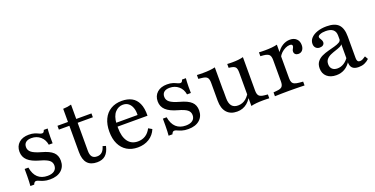

<svg xmlns="http://www.w3.org/2000/svg" viewBox="-23 -1119 3330 1704"><g transform="rotate(-20 1642.0 -267.5)"><path d="M243.5 11.3Q208.1 11.3 184.3 3.6Q160.5 -4 145.2 -11.3Q129.8 -18.5 119.4 -18.5Q102.4 -18.5 93.5 6.5H57.3Q58.9 -12.1 60.1 -34.3Q61.3 -56.5 61.3 -85.5Q61.3 -114.5 61.3 -153.2H96.8Q107.3 -89.5 141.9 -57.7Q176.6 -25.8 233.1 -25.8Q275 -25.8 297.6 -43.5Q320.2 -61.3 320.2 -92.7Q320.2 -123.4 296.4 -142.3Q272.6 -161.3 213.7 -177.4Q139.5 -197.6 104.8 -230.2Q70.2 -262.9 70.2 -312.1Q70.2 -364.5 104.8 -395.6Q139.5 -426.6 198.4 -426.6Q230.6 -426.6 252.4 -419.4Q274.2 -412.1 289.5 -404.4Q304.8 -396.8 316.1 -396.8Q325 -396.8 330.2 -402.4Q335.5 -408.1 339.5 -421H375.8Q374.2 -404.8 373.4 -386.3Q372.6 -367.7 372.2 -343.1Q371.8 -318.5 372.6 -282.3H336.3Q328.2 -332.3 293.5 -361.3Q258.9 -390.3 210.5 -390.3Q175.8 -390.3 157.3 -375Q138.7 -359.7 138.7 -330.6Q138.7 -300 164.5 -279.8Q190.3 -259.7 254 -241.9Q325.8 -222.6 357.3 -192.7Q388.7 -162.9 388.7 -112.9Q388.7 -55.6 350 -22.2Q311.3 11.3 243.5 11.3Z M687.1 11.3Q626.6 11.3 596 -23.8Q565.3 -58.9 565.3 -129.8V-206.5H643.5V-112.1Q643.5 -74.2 658.5 -56Q673.4 -37.9 704.8 -37.9Q733.9 -37.9 752.4 -55.2Q771 -72.6 780.6 -107.3L809.7 -98.4Q796.8 -41.9 767.3 -15.3Q737.9 11.3 687.1 11.3ZM565.3 -206.5V-537.9Q587.9 -538.7 607.3 -541.5Q626.6 -544.4 643.5 -549.2V-206.5ZM466.1 -377.4V-413.7H787.1V-377.4Z M1072.6 11.3Q1013.7 11.3 970.6 -14.9Q927.4 -41.1 904 -89.9Q880.6 -138.7 880.6 -206.5Q880.6 -274.2 904 -323.8Q927.4 -373.4 971.8 -400Q1016.1 -426.6 1076.6 -426.6Q1130.6 -426.6 1169.4 -406Q1208.1 -385.5 1228.6 -340.7Q1249.2 -296 1247.6 -224.2H932.3L931.5 -260.5H1166.9Q1168.5 -298.4 1158.5 -327.4Q1148.4 -356.5 1127.4 -373.8Q1106.5 -391.1 1074.2 -391.1Q1032.3 -391.1 1000.8 -357.3Q969.4 -323.4 964.5 -251.6L965.3 -249.2Q964.5 -241.1 964.5 -231.9Q964.5 -222.6 964.5 -212.1Q964.5 -129 997.2 -83.9Q1029.8 -38.7 1091.1 -38.7Q1131.5 -38.7 1162.5 -58.1Q1193.5 -77.4 1214.5 -117.7L1247.6 -98.4Q1226.6 -46.8 1180.6 -17.7Q1134.7 11.3 1072.6 11.3Z M1549.2 11.3Q1513.7 11.3 1489.9 3.6Q1466.1 -4 1450.8 -11.3Q1435.5 -18.5 1425 -18.5Q1408.1 -18.5 1399.2 6.5H1362.9Q1364.5 -12.1 1365.7 -34.3Q1366.9 -56.5 1366.9 -85.5Q1366.9 -114.5 1366.9 -153.2H1402.4Q1412.9 -89.5 1447.6 -57.7Q1482.3 -25.8 1538.7 -25.8Q1580.6 -25.8 1603.2 -43.5Q1625.8 -61.3 1625.8 -92.7Q1625.8 -123.4 1602 -142.3Q1578.2 -161.3 1519.4 -177.4Q1445.2 -197.6 1410.5 -230.2Q1375.8 -262.9 1375.8 -312.1Q1375.8 -364.5 1410.5 -395.6Q1445.2 -426.6 1504 -426.6Q1536.3 -426.6 1558.1 -419.4Q1579.8 -412.1 1595.2 -404.4Q1610.5 -396.8 1621.8 -396.8Q1630.6 -396.8 1635.9 -402.4Q1641.1 -408.1 1645.2 -421H1681.5Q1679.8 -404.8 1679 -386.3Q1678.2 -367.7 1677.8 -343.1Q1677.4 -318.5 1678.2 -282.3H1641.9Q1633.9 -332.3 1599.2 -361.3Q1564.5 -390.3 1516.1 -390.3Q1481.5 -390.3 1462.9 -375Q1444.4 -359.7 1444.4 -330.6Q1444.4 -300 1470.2 -279.8Q1496 -259.7 1559.7 -241.9Q1631.5 -222.6 1662.9 -192.7Q1694.4 -162.9 1694.4 -112.9Q1694.4 -55.6 1655.6 -22.2Q1616.9 11.3 1549.2 11.3Z M1955.6 -413.7V-206.5H1878.2V-305.6Q1878.2 -341.9 1864.5 -356.5Q1850.8 -371 1813.7 -374.2L1783.1 -377.4V-413.7Q1797.6 -412.9 1811.3 -412.5Q1825 -412.1 1839.5 -412.1Q1875 -412.1 1904 -414.9Q1933.1 -417.7 1955.6 -423.4ZM1956.5 -206.5V-132.3Q1956.5 -83.1 1976.2 -58.9Q1996 -34.7 2035.5 -34.7Q2078.2 -34.7 2110.9 -62.1Q2143.5 -89.5 2166.9 -143.5L2171.8 -122.6Q2146.8 -54.8 2106 -20.6Q2065.3 13.7 2009.7 13.7Q1946.8 13.7 1912.5 -25Q1878.2 -63.7 1878.2 -136.3V-206.5ZM2143.5 0V-206.5H2221V-108.1Q2221 -71.8 2235.1 -57.3Q2249.2 -42.7 2285.5 -39.5L2316.1 -36.3V0Q2301.6 -0.8 2288.3 -1.2Q2275 -1.6 2259.7 -1.6Q2225 -1.6 2195.6 1.2Q2166.1 4 2143.5 9.7ZM2221 -413.7V-206.5H2143.5V-306.5Q2143.5 -342.7 2131.9 -356.5Q2120.2 -370.2 2087.1 -375L2069.4 -377.4V-413.7Q2083.1 -412.9 2094 -412.5Q2104.8 -412.1 2116.9 -412.1Q2147.6 -412.1 2173.8 -414.9Q2200 -417.7 2221 -423.4Z M2503.2 -2.4Q2462.9 -2.4 2431.9 -1.6Q2400.8 -0.8 2369.4 0V-36.3L2400.8 -39.5Q2436.3 -41.9 2450.4 -56Q2464.5 -70.2 2464.5 -105.6V-206.5H2541.9V-105.6Q2541.9 -82.3 2548.8 -68.5Q2555.6 -54.8 2571 -48.4Q2586.3 -41.9 2612.9 -39.5L2649.2 -36.3V0Q2626.6 -0.8 2604 -1.2Q2581.5 -1.6 2557.3 -2Q2533.1 -2.4 2503.2 -2.4ZM2464.5 -206.5V-307.3Q2464.5 -343.5 2450.4 -357.7Q2436.3 -371.8 2400 -375.8L2369.4 -378.2V-414.5Q2383.9 -413.7 2397.2 -413.3Q2410.5 -412.9 2425.8 -412.9Q2460.5 -412.9 2489.9 -415.7Q2519.4 -418.5 2541.9 -424.2V-414.5V-206.5ZM2694.4 -281.5Q2677.4 -281.5 2666.5 -291.1Q2655.6 -300.8 2655.6 -316.9Q2655.6 -327.4 2660.1 -335.5Q2664.5 -343.5 2668.1 -351.2Q2671.8 -358.9 2671.8 -366.1Q2671.8 -382.3 2646.8 -382.3Q2627.4 -382.3 2605.6 -371.8Q2583.9 -361.3 2565.7 -344.4Q2547.6 -327.4 2539.5 -306.5L2536.3 -345.2Q2559.7 -384.7 2593.5 -405.6Q2627.4 -426.6 2665.3 -426.6Q2703.2 -426.6 2725.8 -404.8Q2748.4 -383.1 2748.4 -346Q2748.4 -316.9 2733.9 -299.2Q2719.4 -281.5 2694.4 -281.5Z M3080.6 -206.5V-313.7Q3080.6 -351.6 3057.7 -370.6Q3034.7 -389.5 2989.5 -389.5Q2958.1 -389.5 2936.7 -381Q2915.3 -372.6 2915.3 -359.7Q2915.3 -352.4 2920.6 -344Q2925.8 -335.5 2931 -325.8Q2936.3 -316.1 2936.3 -304.8Q2936.3 -288.7 2924.2 -279Q2912.1 -269.4 2891.9 -269.4Q2869.4 -269.4 2855.2 -283.9Q2841.1 -298.4 2841.1 -322.6Q2841.1 -353.2 2862.9 -376.6Q2884.7 -400 2923 -413.3Q2961.3 -426.6 3010.5 -426.6Q3088.7 -426.6 3123.4 -390.7Q3158.1 -354.8 3158.1 -276.6V-206.5ZM2947.6 11.3Q2891.9 11.3 2859.3 -17.7Q2826.6 -46.8 2826.6 -96Q2826.6 -133.9 2844.8 -157.7Q2862.9 -181.5 2891.9 -195.2Q2921 -208.9 2953.6 -217.3Q2986.3 -225.8 3015.3 -233.9Q3044.4 -241.9 3062.9 -252.8Q3081.5 -263.7 3081.5 -283.9L3084.7 -238.7Q3078.2 -223.4 3058.1 -214.1Q3037.9 -204.8 3013.3 -197.2Q2988.7 -189.5 2964.9 -179Q2941.1 -168.5 2925.8 -150.8Q2910.5 -133.1 2910.5 -104.8Q2910.5 -75.8 2927.8 -58.9Q2945.2 -41.9 2976.6 -41.9Q3008.9 -41.9 3037.5 -59.7Q3066.1 -77.4 3087.9 -111.3V-71.8Q3062.1 -29.8 3027 -9.3Q2991.9 11.3 2947.6 11.3ZM3158.1 -72.6Q3158.1 -53.2 3164.9 -44Q3171.8 -34.7 3185.5 -34.7Q3199.2 -34.7 3212.9 -41.5Q3226.6 -48.4 3241.1 -58.9L3258.1 -29Q3237.1 -8.9 3212.9 1.2Q3188.7 11.3 3158.1 11.3Q3118.5 11.3 3099.6 -6.9Q3080.6 -25 3080.6 -62.9V-206.5H3158.1Z"/></g></svg>

Font: Playfair 9pt
Style: Regular
Weight: 400
Designer: Claus Eggers Sørensen
Foundry: Claus Eggers Sørensen
Version: Version 2.203